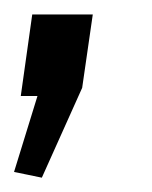

<svg xmlns="http://www.w3.org/2000/svg" viewBox="-27 -134 212 268"><path d="M102.5 -113.8 87.7 -11.4 31.4 114 -7.4 106 25.3 0H2L18 -113.8Z"/></svg>

Font: Pathway Extreme 8pt Thin 12pt
Style: Italic
Weight: 100
Italic angle: -8°
Version: Version 1.001;gftools[0.9.26]